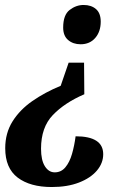

<svg xmlns="http://www.w3.org/2000/svg" viewBox="-20 -562 508 772"><path d="M304 -384Q274 -384 254 -401Q234 -418 234 -451Q234 -502 260 -522Q286 -542 316 -542Q347 -542 366 -525.5Q385 -509 385 -475Q385 -435 363 -409.5Q341 -384 304 -384ZM188 190Q101 190 51 152Q1 114 1 34Q1 -27 30.5 -74Q60 -121 110.5 -156Q161 -191 224 -217L256 -310H318L319 -183Q240 -149 192.5 -99.5Q145 -50 145 36Q145 82 160.5 106.5Q176 131 200 131Q226 131 243 110.5Q260 90 269.5 57Q279 24 284 -14Q395 -14 395 58Q395 94 369.5 124Q344 154 297.5 172Q251 190 188 190Z"/></svg>

Font: Noto Serif Condensed
Style: Bold Italic
Weight: 700
Width: 3
Italic angle: -12°
Designer: Monotype Design Team
Foundry: Monotype Imaging Inc.
Version: Version 2.014